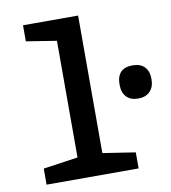

<svg xmlns="http://www.w3.org/2000/svg" viewBox="-84 -833 809 906"><g transform="rotate(-10 320.0 -380.0)"><path d="M563 -325Q527 -325 507 -345.5Q487 -366 487 -405Q487 -484 563 -484Q600 -484 620 -463.5Q640 -443 640 -405Q640 -367 619.5 -346Q599 -325 563 -325ZM66 0V-77L232 -101V-660L87 -683V-760H351V-101L507 -77V0Z"/></g></svg>

Font: Noto Sans Mono SemiCondensed SemiBold
Style: Regular
Weight: 600
Width: 4
Designer: Monotype Design Team
Foundry: Monotype Imaging Inc.
Version: Version 2.014; ttfautohint (v1.8.4.7-5d5b)